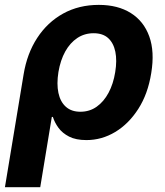

<svg xmlns="http://www.w3.org/2000/svg" viewBox="-38 -570 684 794"><path d="M-17.6 204.1 59.6 -262.2Q73.7 -348.6 116 -413.3Q158.2 -478 223.1 -513.9Q288.1 -549.8 370.6 -549.8Q449.2 -549.8 502.9 -516.1Q556.6 -482.4 579.3 -419.4Q602.1 -356.4 587.4 -267.6Q573.7 -181.6 533.9 -119.6Q494.1 -57.6 438.5 -24.2Q382.8 9.3 319.3 9.3Q275.9 9.3 247.8 -5.1Q219.7 -19.5 203.9 -41.3Q188 -63 180.7 -86.4H176.3L128.4 204.1ZM294.4 -107.9Q332.5 -107.9 361.8 -128.7Q391.1 -149.4 410.9 -186.3Q430.7 -223.1 438.5 -272Q446.3 -319.8 439 -356Q431.6 -392.1 409.4 -412.4Q387.2 -432.6 349.1 -432.6Q311.5 -432.6 281.7 -412.8Q252 -393.1 231.9 -357.2Q211.9 -321.3 203.6 -272Q195.8 -222.7 203.6 -185.8Q211.4 -148.9 234.4 -128.4Q257.3 -107.9 294.4 -107.9Z"/></svg>

Font: Inter 16pt
Style: Bold Italic
Weight: 700
Italic angle: -9.3988°
Version: Version 4.001;git-66647c0bb